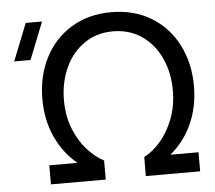

<svg xmlns="http://www.w3.org/2000/svg" viewBox="-52 -791 951 848"><g transform="rotate(-5 423.5 -367.0)"><path d="M140 0V-84.5H265Q203.5 -135 169.2 -210.5Q135 -286 135 -378.5Q135 -479 176.2 -560.2Q217.5 -641.5 293.8 -688Q370 -734.5 471 -734.5Q572 -734.5 648.2 -688Q724.5 -641.5 765.8 -560.2Q807 -479 807 -378.5Q807 -286 772.8 -210.5Q738.5 -135 677 -84.5H801.5V0H560.5L561 -84.5Q599 -104 633.5 -143.5Q668 -183 690.2 -240.5Q712.5 -298 712.5 -367.5Q712.5 -445 683 -509.5Q653.5 -574 598.8 -611.8Q544 -649.5 471 -649.5Q398 -649.5 343 -611Q288 -572.5 258.8 -507.5Q229.5 -442.5 229.5 -364.5Q229.5 -294.5 252.5 -237.5Q275.5 -180.5 310.5 -142.2Q345.5 -104 383 -84.5V0ZM163.5 -720 98 -555H25.5L91 -720Z"/></g></svg>

Font: CCSD_manrope Medium
Style: Regular
Weight: 500
Designer: Mikhail Sharanda
Foundry: Mikhail Sharanda
Version: Version 4.503